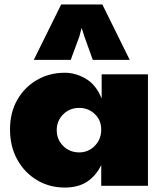

<svg xmlns="http://www.w3.org/2000/svg" viewBox="-20 -835 735 863"><path d="M271 8Q202 8 146 -25.5Q90 -59 57.5 -118Q25 -177 25 -253Q25 -329 57.5 -386Q90 -443 146 -475.5Q202 -508 271 -508Q320 -508 366 -481Q412 -454 437 -392V-501H645V0H435V-93Q411 -44 371 -18Q331 8 271 8ZM336 -150Q377 -150 406 -179.5Q435 -209 435 -252Q435 -295 406 -322.5Q377 -350 336 -350Q293 -350 264 -321Q235 -292 235 -250Q235 -208 264 -179Q293 -150 336 -150ZM132 -566 255 -815H440L563 -566H397L359 -672L347 -710L337 -672L298 -566Z"/></svg>

Font: Paytone One
Style: Regular
Weight: 400
Designer: Vernon Adams
Foundry: Vernon Adams
Version: Version 1.002; ttfautohint (v1.8.4.7-5d5b);gftools[0.9.23]